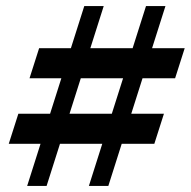

<svg xmlns="http://www.w3.org/2000/svg" viewBox="-20 -612 628 632"><path d="M272.6 0 460.6 -592H524.6L336.6 0ZM8.8 -138.6 40.4 -237.6H519.6L488 -138.6ZM69.4 0 257.4 -592H321.4L133.4 0ZM77.2 -354.4 108.8 -453.4H588L556.4 -354.4Z"/></svg>

Font: Platypi Light
Style: Italic
Weight: 300
Italic angle: -13°
Designer: David Sargent
Foundry: Bolt Cutter Type
Version: Version 1.200